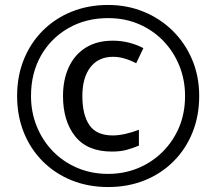

<svg xmlns="http://www.w3.org/2000/svg" viewBox="-20 -744 872 774"><path d="M416 10Q336 10 269 -17Q202 -44 152.5 -93.5Q103 -143 76 -210Q49 -277 49 -357Q49 -437 76 -504Q103 -571 152.5 -620.5Q202 -670 269 -697Q336 -724 416 -724Q492 -724 558.5 -697Q625 -670 675.5 -620.5Q726 -571 754.5 -504Q783 -437 783 -357Q783 -277 756 -210Q729 -143 679.5 -93.5Q630 -44 563 -17Q496 10 416 10ZM416 -43Q480 -43 536 -66Q592 -89 635 -131.5Q678 -174 702 -231Q726 -288 726 -357Q726 -422 703 -479Q680 -536 638.5 -579Q597 -622 540.5 -646.5Q484 -671 416 -671Q326 -671 255.5 -630.5Q185 -590 145 -519.5Q105 -449 105 -357Q105 -292 128 -235Q151 -178 192.5 -135Q234 -92 291 -67.5Q348 -43 416 -43ZM431 -133Q332 -133 283 -194.5Q234 -256 234 -357Q234 -422 257 -472.5Q280 -523 325 -551.5Q370 -580 435 -580Q500 -580 558 -550L529 -489Q479 -515 436 -515Q377 -515 344.5 -473Q312 -431 312 -357Q312 -281 340.5 -239.5Q369 -198 435 -198Q458 -198 486.5 -204.5Q515 -211 540 -221V-157Q516 -147 491 -140Q466 -133 431 -133Z"/></svg>

Font: Noto Sans Ethiopic
Style: Regular
Weight: 400
Designer: Monotype Design Team
Foundry: Monotype Imaging Inc.
Version: Version 2.102; ttfautohint (v1.8.4.7-5d5b)